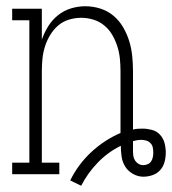

<svg xmlns="http://www.w3.org/2000/svg" viewBox="-20 -558 551 615"><path d="M240 37 205 20Q217 -5 234 -28Q251 -51 272 -70.5Q293 -90 316.5 -105.5Q340 -121 366 -132V-330Q366 -350 364 -370Q362 -390 356 -409Q350 -428 340 -445.5Q330 -463 314.5 -476Q299 -489 279.5 -495Q260 -501 240 -501Q220 -501 200.5 -495Q181 -489 166 -476Q151 -463 140.5 -445.5Q130 -428 124 -409Q118 -390 116 -370Q114 -350 114 -330V-37H170V0H19V-37H74V-493H19V-530H114V-431Q122 -454 134.5 -474Q147 -494 165.5 -509Q184 -524 207 -531Q230 -538 253 -538Q278 -538 301.5 -530.5Q325 -523 343.5 -507.5Q362 -492 374.5 -470.5Q387 -449 394 -426Q401 -403 403.5 -378.5Q406 -354 406 -330V-143Q414 -145 421 -145.5Q428 -146 436 -146Q451 -146 466.5 -142Q482 -138 492.5 -126.5Q503 -115 507 -100Q511 -85 511 -69Q511 -54 507 -39Q503 -24 493 -13Q483 -2 468.5 3Q454 8 439 8Q422 8 406 -1Q390 -10 381 -24.5Q372 -39 369.5 -56.5Q367 -74 367 -91Q326 -71 293.5 -37.5Q261 -4 240 37ZM439 -29Q446 -29 453 -32Q460 -35 464 -41Q468 -47 469.5 -54.5Q471 -62 471 -69Q471 -77 469.5 -85Q468 -93 462.5 -99Q457 -105 449 -107.5Q441 -110 433 -110Q426 -110 419.5 -109Q413 -108 406 -106V-102Q406 -95 406 -88.5Q406 -82 406 -75Q406 -67 407 -59Q408 -51 412.5 -44Q417 -37 424 -33Q431 -29 439 -29Z"/></svg>

Font: Iosevka Slab Extralight
Style: Regular
Weight: 200
Monospace: yes
Designer: Belleve Invis
Foundry: Belleve Invis
Version: Version 11.1.1; ttfautohint (v1.8.3)